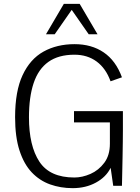

<svg xmlns="http://www.w3.org/2000/svg" viewBox="-20 -955 719 987"><path d="M353.5 12.2Q291.5 12.2 237.5 -7.1Q183.6 -26.4 143.3 -68.8Q103 -111.3 80.3 -181.2Q57.6 -251 57.6 -352.5Q57.6 -486.3 96.2 -568.8Q134.8 -651.4 203.6 -689.7Q272.5 -728 363.3 -728Q450.7 -728 512.9 -685.8Q575.2 -643.6 606.9 -557.6L548.3 -537.1Q524.4 -603.5 476.8 -638.7Q429.2 -673.8 362.8 -673.8Q280.8 -673.8 229 -637Q177.2 -600.1 153.1 -528.3Q128.9 -456.5 128.9 -352.1Q128.9 -205.1 182.6 -123.8Q236.3 -42.5 362.3 -42.5Q402.8 -42.5 445.1 -61Q487.3 -79.6 516.1 -118.2Q544.9 -156.7 544.9 -216.3V-325.7H360.4V-383.8H611.8V-283.7Q611.8 -261.2 611.3 -226.1Q610.8 -190.9 610.1 -151.9Q609.4 -112.8 608.6 -78.1Q607.9 -43.5 607.4 -21.7Q606.9 0 606.9 0H562L548.8 -92.3Q525.4 -44.9 473.1 -16.4Q420.9 12.2 353.5 12.2ZM216.3 -778.8 308.1 -935.1H389.6L481.4 -778.8H436L348.6 -904.3L261.2 -778.8Z"/></svg>

Font: Pontano Sans Light
Style: Regular
Weight: 300
Designer: Vernon Adams
Foundry: Vernon Adams
Version: Version 2.001